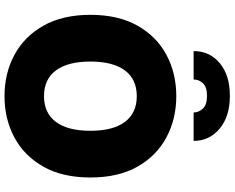

<svg xmlns="http://www.w3.org/2000/svg" viewBox="-112 -898 1020 835"><g transform="rotate(90 397.5 -480.0)"><path d="M751.4 -363.6Q751.4 -242.2 704.2 -158.9Q657 -75.6 576.7 -32.8Q496.4 9.9 397.7 9.9Q298.3 9.9 218.2 -33.2Q138.1 -76.3 91.1 -159.6Q44 -242.9 44 -363.6Q44 -485.1 91.1 -568.4Q138.1 -651.6 218.2 -694.4Q298.3 -737.2 397.7 -737.2Q496.4 -737.2 576.7 -694.4Q657 -651.6 704.2 -568.4Q751.4 -485.1 751.4 -363.6ZM548.3 -363.6Q548.3 -461.6 509.8 -513.5Q471.2 -565.3 397.7 -565.3Q324.2 -565.3 285.7 -513.5Q247.2 -461.6 247.2 -363.6Q247.2 -265.6 285.7 -213.8Q324.2 -161.9 397.7 -161.9Q471.2 -161.9 509.8 -213.8Q548.3 -265.6 548.3 -363.6ZM201.7 -812.5Q201.3 -881.7 253.9 -926Q306.5 -970.2 396.3 -970.2Q485.4 -970.2 538.7 -926Q592 -881.7 592.3 -812.5H468.8Q468.4 -834.9 451.9 -852.8Q435.4 -870.7 396.3 -870.7Q357.6 -870.7 341.3 -852.8Q324.9 -834.9 325.3 -812.5Z"/></g></svg>

Font: Inter UI Black
Style: Regular
Weight: 900
Designer: Rasmus Andersson
Foundry: rsms
Version: 3.2;8d6f07862